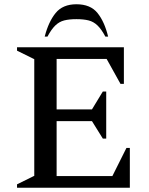

<svg xmlns="http://www.w3.org/2000/svg" viewBox="-20 -882 699 902"><path d="M60 0V-16L141 -56V-604L60 -644V-660H562V-488H546L481 -605H246V-368H412L463 -452H479V-231H463L412 -313H246V-55H508L574 -187H590V0ZM190 -710Q208 -780 241.5 -821Q275 -862 339 -862Q405 -862 438 -821Q471 -780 488 -710H475Q457 -744 438.5 -762Q420 -780 396.5 -786Q373 -792 339 -792Q305 -792 281.5 -786Q258 -780 239.5 -762Q221 -744 203 -710Z"/></svg>

Font: Spectral SC Medium
Style: Regular
Weight: 500
Designer: Jean-Baptiste Levee
Foundry: Production Type
Version: Version 2.001